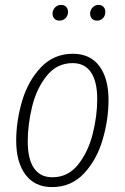

<svg xmlns="http://www.w3.org/2000/svg" viewBox="-20 -751 508 782"><path d="M46 -178Q46 -258 70 -339.5Q94 -421 146.5 -476.5Q199 -532 277 -532Q347 -532 384.5 -482Q422 -432 422 -344Q422 -264 398 -182Q374 -100 322 -44.5Q270 11 192 11Q122 11 84 -39.5Q46 -90 46 -178ZM376 -347Q376 -419 350.5 -456.5Q325 -494 276 -494Q212 -494 170.5 -442.5Q129 -391 111 -317.5Q93 -244 93 -175Q93 -103 118.5 -66Q144 -29 193 -29Q257 -29 298 -80.5Q339 -132 357.5 -205.5Q376 -279 376 -347ZM194 -695Q194 -710 204 -720.5Q214 -731 229 -731Q242 -731 249.5 -723Q257 -715 257 -703Q257 -687 247 -677Q237 -667 222 -667Q209 -667 201.5 -675Q194 -683 194 -695ZM347 -695Q347 -710 357 -720.5Q367 -731 381 -731Q394 -731 401.5 -723Q409 -715 409 -703Q409 -687 399.5 -677Q390 -667 375 -667Q362 -667 354.5 -675Q347 -683 347 -695Z"/></svg>

Font: Fira Sans Extra Condensed ExtraLight
Style: Italic
Weight: 275
Width: 3
Italic angle: -8°
Designer: Carrois Corporate & Edenspiekermann AG
Foundry: Carrois Corporate GbR & Edenspiekermann AG
Version: Version 4.203